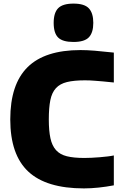

<svg xmlns="http://www.w3.org/2000/svg" viewBox="-20 -1032 687 1066"><path d="M388 -799Q328 -799 303 -823.5Q278 -848 278 -905Q278 -961 303 -986.5Q328 -1012 388 -1012Q449 -1012 473.5 -985.5Q498 -959 498 -905Q498 -851 473.5 -825Q449 -799 388 -799ZM446 14Q237 14 137 -79.5Q37 -173 37 -369Q37 -564 133 -659Q229 -754 427 -754Q462 -754 505.5 -750.5Q549 -747 612 -740V-574Q576 -578 551.5 -580Q527 -582 509 -583.5Q491 -585 478 -585.5Q465 -586 451 -586Q391 -586 352 -576.5Q313 -567 290.5 -542.5Q268 -518 259.5 -476Q251 -434 251 -369Q251 -306 260 -264.5Q269 -223 291 -198.5Q313 -174 351 -164.5Q389 -155 448 -155Q465 -155 487.5 -156Q510 -157 533.5 -159Q557 -161 578 -163.5Q599 -166 612 -169V-3Q570 5 527.5 9.5Q485 14 446 14Z"/></svg>

Font: Encode Sans Wide
Style: ExtraBold
Weight: 800
Designer: Pablo Impallari, Andres Torresi
Foundry: Pablo Impallari, Andres Torresi
Version: Version 1.000; ttfautohint (v1.00) -l 8 -r 50 -G 200 -x 14 -